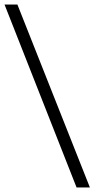

<svg xmlns="http://www.w3.org/2000/svg" viewBox="-25 -749 418 850"><path d="M314 81 -5 -729H52L373 81Z"/></svg>

Font: Mona Sans ExtraLight Light
Style: Regular
Weight: 300
Version: Version 2.000